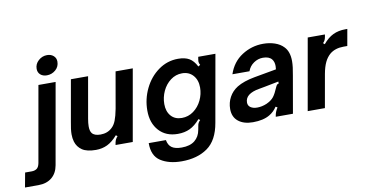

<svg xmlns="http://www.w3.org/2000/svg" viewBox="-206 -1024 2846 1485"><g transform="rotate(-10 1217.0 -282.0)"><path d="M-117 202 -96 88H-44Q-20 88 -4 76.5Q12 65 18 34L123 -561H258L146 73Q135 135 94 168.5Q53 202 -12 202ZM131 -686Q131 -724 160.5 -750.5Q190 -777 228 -777Q259 -777 279 -759.5Q299 -742 299 -714Q299 -674 269.5 -648.5Q240 -623 201 -623Q170 -623 150.5 -640Q131 -657 131 -686Z M317 -82Q309 -109 309 -140Q309 -178 321 -238L378 -561H513L456 -237Q450 -203 450 -178Q450 -142 463 -125Q481 -100 530 -100Q585 -100 621 -134Q642 -153 655 -186Q668 -219 679 -276L729 -561H864L765 0H630L633 -18Q636 -33 641.5 -43.5Q647 -54 657 -65L645 -74Q605 -28 564.5 -8.5Q524 11 475 11Q404 11 367 -14Q330 -39 317 -82Z M885 30H1020Q1027 71 1053.5 89.5Q1080 108 1131 108Q1197 108 1234 78Q1271 48 1280 -4L1285 -30Q1287 -46 1292 -56Q1297 -66 1308 -77L1296 -86Q1256 -40 1215 -20.5Q1174 -1 1120 -1Q1027 -1 972.5 -61Q918 -121 918 -219Q918 -310 957.5 -391.5Q997 -473 1066.5 -523Q1136 -573 1221 -573Q1275 -573 1308.5 -553.5Q1342 -534 1366 -487L1382 -497Q1373 -511 1373 -526Q1373 -529 1375 -543L1378 -561H1513L1420 -36Q1397 99 1316.5 156Q1236 213 1113 213Q1013 213 948.5 171.5Q884 130 885 30ZM1351 -325Q1351 -384 1318.5 -420.5Q1286 -457 1232 -457Q1182 -457 1141.5 -426.5Q1101 -396 1078.5 -347.5Q1056 -299 1056 -246Q1056 -188 1087 -152.5Q1118 -117 1172 -117Q1223 -117 1264 -147Q1305 -177 1328 -225Q1351 -273 1351 -325Z M1551 -120Q1551 -170 1574 -212.5Q1597 -255 1640 -282Q1692 -314 1780 -330L1953 -361Q1955 -377 1955 -386Q1955 -420 1939 -440Q1918 -467 1869 -467Q1830 -467 1796.5 -444Q1763 -421 1749 -382H1615Q1646 -475 1722.5 -524Q1799 -573 1889 -573Q1939 -573 1981 -558.5Q2023 -544 2049 -516Q2087 -477 2087 -402Q2087 -359 2074 -292L2023 0H1888L1891 -16Q1896 -41 1914 -69L1900 -77Q1877 -41 1840 -19Q1790 11 1708 11Q1636 11 1593.5 -23Q1551 -57 1551 -120ZM1835 -111Q1874 -129 1892.5 -153Q1911 -177 1931 -225Q1936 -237 1941 -242.5Q1946 -248 1955 -249V-265L1848 -244L1799 -235Q1744 -226 1715 -203Q1688 -181 1688 -147Q1688 -122 1708 -108.5Q1728 -95 1760 -95Q1797 -95 1835 -111Z M2139 0 2238 -561H2373L2370 -543Q2367 -527 2362 -517Q2357 -507 2347 -497L2359 -487Q2397 -533 2439 -553Q2481 -573 2535 -573H2551L2528 -443H2498Q2433 -443 2391 -409Q2364 -386 2347 -350.5Q2330 -315 2320 -260L2274 0Z"/></g></svg>

Font: Open Sauce Sans
Style: Bold Italic
Weight: 700
Italic angle: -10°
Designer: Alfredo Marco Pradil
Foundry: Creative Sauce Fz LLC
Version: Version 1.477